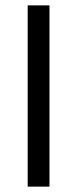

<svg xmlns="http://www.w3.org/2000/svg" viewBox="-20 -694 287 714"><path d="M164 0H83V-674H164Z"/></svg>

Font: Hind Siliguri
Style: Regular
Weight: 400
Designer: Jyotish Sonowal
Foundry: Indian Type Foundry
Version: Version 1.001;PS 1.0;hotconv 1.0.86;makeotf.lib2.5.63406; tt